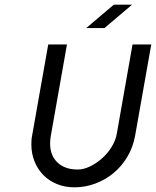

<svg xmlns="http://www.w3.org/2000/svg" viewBox="-20 -790 666 820"><path d="M197 -210Q194 -192 194 -177Q194 -126 225.5 -96Q257 -66 312 -66Q337 -66 364 -79Q391 -92 415 -113Q439 -134 456.5 -162Q474 -190 479 -220L546 -600H626L557 -210Q548 -161 524 -120.5Q500 -80 465 -51Q430 -22 387 -6Q344 10 298 10Q257 10 223 -4Q189 -18 165 -42.5Q141 -67 127.5 -100.5Q114 -134 114 -172Q114 -181 114.5 -191.5Q115 -202 117 -210L186 -600H266ZM544 -770 426 -670H348L466 -770Z"/></svg>

Font: Gauge
Style: Oblique
Weight: 400
Italic angle: -80°
Designer: Daniel Pimley
Foundry: Daniel Pimley
Version: Version 2.0